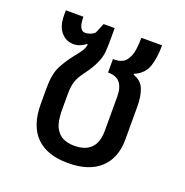

<svg xmlns="http://www.w3.org/2000/svg" viewBox="-106 -644 721 750"><g transform="rotate(20 255.0 -269.0)"><path d="M254 10Q167 10 121.5 -35.5Q76 -81 76 -172V-237Q76 -296 93 -328.5Q110 -361 133 -390Q147 -407 157 -421.5Q167 -436 169 -451L166 -453Q156 -445 143.5 -439.5Q131 -434 116 -434Q84 -434 63.5 -458.5Q43 -483 43 -528V-548H116Q116 -491 144 -491Q153 -491 164 -495Q175 -499 183 -507L200 -548H246V-504Q246 -474 244.5 -452.5Q243 -431 235 -410.5Q227 -390 209 -362Q195 -343 184.5 -327.5Q174 -312 168 -293Q162 -274 162 -243V-177Q162 -129 175 -104.5Q188 -80 208.5 -71Q229 -62 254 -62Q347 -62 347 -158V-299Q347 -376 284 -376H281V-432H285Q320 -432 335 -451.5Q350 -471 353.5 -498Q357 -525 357 -548H443Q443 -495 430.5 -459Q418 -423 378 -406V-402Q411 -391 422.5 -362Q434 -333 434 -290V-153Q434 -76 387.5 -33Q341 10 254 10Z"/></g></svg>

Font: Noto Sans Thai SemCond
Style: Regular
Weight: 400
Width: 4
Designer: Monotype Design Team
Foundry: Monotype Imaging Inc.
Version: Version 2.002; ttfautohint (v1.8.4.7-5d5b)